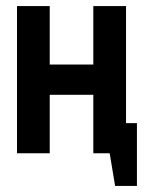

<svg xmlns="http://www.w3.org/2000/svg" viewBox="-20 -502 504 629"><path d="M35.7 -482.1H142.9V-290.7H285.7V-482.1H392.9V-98.6H428.6V107.1H357.1L339.3 0H285.7V-191.4H142.9V0H35.7Z"/></svg>

Font: Aire Exterior
Style: Regular
Weight: 400
Width: 4
Designer: Jayvee Enaguas (HarvettFox96)
Version: 20190503.02